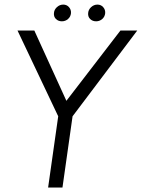

<svg xmlns="http://www.w3.org/2000/svg" viewBox="-20 -836 634 856"><path d="M517 -700H592L303.5 -317.5L258.5 0H194.5L239.5 -317.5L58 -700H133L276 -386.5ZM256 -741Q240 -741 229.5 -751.2Q219 -761.5 220.5 -777.5Q221.5 -793 233.8 -804.2Q246 -815.5 262 -815.5Q277.5 -815.5 287.5 -804.2Q297.5 -793 296.5 -777.5Q295 -761.5 283.2 -751.2Q271.5 -741 256 -741ZM408.5 -741Q392.5 -741 382 -751.2Q371.5 -761.5 373 -777.5Q374 -793 386.2 -804.2Q398.5 -815.5 414.5 -815.5Q430 -815.5 440 -804.2Q450 -793 449 -777.5Q447.5 -761.5 435.8 -751.2Q424 -741 408.5 -741Z"/></svg>

Font: Urbanist Light
Style: Italic
Weight: 300
Italic angle: -8°
Designer: Corey Hu
Foundry: Corey Hu
Version: Version 1.330; ttfautohint (v1.8.4.7-5d5b)